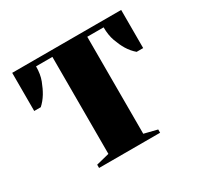

<svg xmlns="http://www.w3.org/2000/svg" viewBox="-115 -631 781 763"><g transform="rotate(-30 275.0 -250.0)"><path d="M355 -475V-30L415 -15V0H135V-15L195 -30V-475H120Q120 -439 109.5 -411.5Q99 -384 87 -364Q73 -341 55 -325H25V-500H525V-325H495Q476 -341 462 -364Q450 -384 440 -411.5Q430 -439 430 -475Z"/></g></svg>

Font: Yeseva One
Style: Regular
Weight: 400
Designer: Jovanny Lemonad
Foundry: Jovanny Lemonad
Version: Version 2.001; ttfautohint (v0.91) -l 8 -r 50 -G 200 -x 0 -w